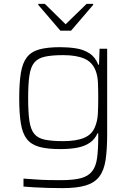

<svg xmlns="http://www.w3.org/2000/svg" viewBox="-20 -761 677 989"><path d="M302 208Q266 208 228.5 207Q191 206 157.5 204Q124 202 101 200V159Q132 161 166 163.5Q200 166 233 166.5Q266 167 293 167Q358 167 396 157Q434 147 454 122Q474 97 480 53.5Q486 10 486 -57V-74H482Q469 -44 443 -26Q417 -8 379 -0.5Q341 7 290 7Q224 7 182.5 -4.5Q141 -16 118.5 -44.5Q96 -73 87.5 -124.5Q79 -176 79 -255Q79 -334 87.5 -385.5Q96 -437 118.5 -466Q141 -495 182.5 -506.5Q224 -518 290 -518Q332 -518 371 -512Q410 -506 440.5 -486.5Q471 -467 486 -428H490L493 -510H532V-69Q532 9 524 62.5Q516 116 492 148Q468 180 422.5 194Q377 208 302 208ZM306 -34Q374 -34 414.5 -51.5Q455 -69 470 -109Q482 -138 484 -174Q486 -210 486 -255Q486 -300 484.5 -335Q483 -370 473 -396Q456 -441 414.5 -459Q373 -477 306 -477Q247 -477 211 -469Q175 -461 156.5 -438.5Q138 -416 131.5 -372Q125 -328 125 -255Q125 -182 131.5 -138Q138 -94 156.5 -71.5Q175 -49 211 -41.5Q247 -34 306 -34ZM291 -603 177 -736V-741H211L318 -636L426 -741H460V-736L346 -603Z"/></svg>

Font: Saira SemiExpanded ExtraLight
Style: Regular
Weight: 250
Width: 6
Designer: Hector Gatti with collaboration of the Omnibus-Type team
Foundry: Omnibus-Type
Version: Version 1.101